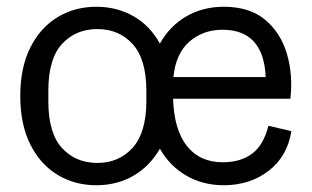

<svg xmlns="http://www.w3.org/2000/svg" viewBox="-20 -536 923 568"><path d="M265 12Q201 12 150 -19Q99 -50 69.5 -109Q40 -168 40 -252Q40 -336 69.5 -395Q99 -454 150 -485Q201 -516 265 -516Q326 -516 375 -488Q424 -460 453 -407Q482 -459 531 -487.5Q580 -516 642 -516Q719 -516 765 -477Q811 -438 829 -376Q847 -314 839 -244H492Q495 -152 533 -104Q571 -56 639 -56Q692 -56 726 -81.5Q760 -107 774 -164L842 -148Q830 -73 774.5 -30.5Q719 12 642 12Q580 12 531 -16.5Q482 -45 453 -96Q423 -44 374.5 -16Q326 12 265 12ZM268 -54Q332 -54 372.5 -99Q413 -144 413 -238V-266Q413 -361 372.5 -405.5Q332 -450 268 -450Q204 -450 163.5 -406Q123 -362 123 -268V-236Q123 -142 163.5 -98Q204 -54 268 -54ZM638 -448Q581 -448 540.5 -413Q500 -378 493 -308H766Q760 -448 638 -448Z"/></svg>

Font: Special Gothic
Style: Regular
Weight: 400
Designer: Alistair McCready
Foundry: Monolith
Version: Version 1.010; ttfautohint (v1.8.4.7-5d5b)